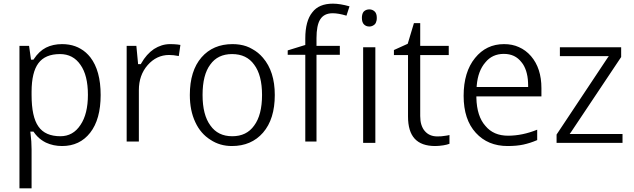

<svg xmlns="http://www.w3.org/2000/svg" viewBox="-20 -785 3448 1045"><path d="M470.7 -62.5Q414.1 9.8 317.9 9.8Q270 9.8 230 -8.8Q217.3 -15.1 205.6 -23.4Q193.8 -31.7 183.6 -42.2Q173.3 -52.7 164.1 -65.9L162.1 -68.8H158.7H152.8H145L146 -60.5Q151.9 -14.2 151.9 27.3V240.2H85.9V-535.2H138.2L147.9 -466.8L148.9 -460.4H154.8H158.7H162.1L164.1 -463.4Q192.9 -506.8 230.5 -525.9Q268.6 -544.9 317.9 -544.9Q337.4 -544.9 355.2 -542Q373 -539.1 388.9 -533.4Q404.8 -527.8 419.4 -519Q434.6 -510.3 447.5 -498.8Q460.4 -487.3 471.7 -473.1Q527.8 -400.4 527.8 -268.1Q527.8 -135.3 470.7 -62.5ZM418 -432.1Q377.9 -490.7 306.6 -490.7Q225.6 -490.7 189 -440.9Q152.3 -392.1 151.9 -286.6V-268.1Q151.9 -148.9 189 -96.7Q207.5 -69.8 237.8 -56.6Q268.1 -43.5 308.6 -43.5Q377.9 -43.5 418 -105Q458.5 -164.6 458.5 -269Q458.5 -375 418 -432.1Z M906.2 -544.9Q916.5 -544.9 926.3 -544.4Q936 -543.9 944.8 -543Q953.6 -542 961.9 -540.5L953.1 -480Q938 -482.9 925 -484.4Q912.1 -485.8 900.4 -485.8Q866.2 -485.8 836.9 -471.9Q807.6 -458 783.7 -430.7Q735.8 -376 735.8 -294.4V-14.6H669.4V-535.2H722.2L731 -442.9L731.4 -436H738.3H742.2H746.6L748.5 -439.9Q777.3 -490.7 817.9 -518.1Q838.4 -531.2 860.4 -538.1Q882.3 -544.9 906.2 -544.9Z M1411.1 -470.7Q1475.6 -396 1475.6 -268.1Q1475.6 -136.7 1411.6 -63Q1348.1 9.8 1242.2 9.8Q1176.8 9.8 1126 -23.9Q1099.1 -40.5 1078.4 -64.5Q1057.6 -88.4 1043 -120.1Q1013.2 -183.1 1013.2 -268.1Q1013.2 -399.4 1076.7 -472.7Q1139.6 -544.9 1245.6 -544.9Q1255.9 -544.9 1265.6 -544.2Q1275.4 -543.5 1284.9 -542Q1294.4 -540.5 1303.5 -538.3Q1312.5 -536.1 1320.8 -533.2Q1329.1 -530.3 1337.4 -526.4Q1345.7 -522.5 1353 -518.1Q1361.3 -513.7 1368.9 -508.5Q1376.5 -503.4 1383.8 -497.6Q1391.1 -491.7 1397.9 -484.9Q1404.8 -478 1411.1 -470.7ZM1124.5 -433.6Q1082.5 -377.9 1082.5 -268.1Q1082.5 -159.7 1125 -102.1Q1166 -43.5 1244.1 -43.5Q1322.3 -43.5 1363.3 -101.6Q1406.2 -159.2 1406.2 -268.1Q1406.2 -376 1363.3 -433.1Q1322.3 -490.7 1243.2 -490.7Q1165 -490.7 1124.5 -433.6Z M1829.6 -535.2V-486.8H1709H1702.6V-479.5V-14.6H1641.6V-479.5V-486.8H1634.3H1545.9V-510.7L1636.2 -538.6L1641.6 -540V-545.4V-575.2Q1641.6 -671.4 1680.2 -718.3Q1715.8 -765.1 1792 -765.1Q1830.6 -765.1 1882.3 -750.5L1865.7 -699.7Q1822.3 -712.9 1790.5 -712.9Q1743.7 -712.9 1722.7 -679.2Q1702.6 -647 1702.6 -577.1V-542.5V-535.2H1709ZM2022.9 -527.8V-7.3H1956.5V-527.8ZM1949.7 -687.5Q1949.7 -696.3 1951.2 -703.1Q1952.6 -710 1955.1 -714.8Q1957.5 -719.7 1960.9 -723.1Q1972.7 -733.9 1990.2 -733.9Q1998.5 -733.9 2005.6 -731.2Q2012.7 -728.5 2019 -722.7Q2024.9 -717.3 2027.8 -708.7Q2030.8 -700.2 2030.8 -687.5Q2030.8 -679.2 2029.3 -672.4Q2027.8 -665.5 2025.4 -660.6Q2022.9 -655.8 2019 -651.9Q2012.7 -646.5 2005.6 -643.6Q1998.5 -640.6 1990.2 -640.6Q1972.7 -640.6 1961.2 -651.9Q1949.7 -663.1 1949.7 -687.5Z M2292 -71.8Q2316.9 -42.5 2360.4 -42.5Q2371.6 -42.5 2382.1 -43.2Q2392.6 -43.9 2402.8 -45.9Q2407.2 -46.4 2411.6 -47.1Q2416 -47.9 2419.7 -48.6Q2423.3 -49.3 2426.3 -50.3V-2.4Q2414.1 2.4 2393.6 5.9Q2368.7 9.8 2348.6 9.8Q2273.9 9.8 2237.3 -29.8Q2200.7 -69.3 2200.7 -150.9V-477.5V-485.4H2193.4H2124V-512.7L2196.3 -545.4L2199.2 -546.9L2200.2 -550.3L2232.9 -659.2H2267.1V-542.5V-535.2H2274.4H2422.4V-485.4H2274.4H2267.1V-477.5V-153.3Q2267.1 -140.1 2268.6 -128.7Q2270 -117.2 2273.2 -106.9Q2276.4 -96.7 2281 -87.9Q2285.6 -79.1 2292 -71.8Z M2828.1 2Q2792 9.8 2742.7 9.8Q2635.3 9.8 2569.8 -62Q2503.4 -134.3 2503.4 -263.2Q2503.4 -328.6 2519 -380.1Q2534.7 -431.6 2565.4 -469.2Q2626.5 -544.9 2723.1 -544.9Q2768.6 -544.9 2803.7 -528.8Q2841.8 -512.2 2870.1 -479.5Q2926.8 -413.6 2926.8 -305.2V-260.3H2580.1H2572.8V-252.4Q2575.2 -151.9 2622.1 -99.6Q2666 -46.4 2745.1 -46.4Q2822.8 -46.4 2903.8 -79.1V-22.5Q2883.3 -13.7 2864.7 -7.8Q2846.2 -2 2828.1 2ZM2722.2 -491.7Q2659.2 -491.7 2621.6 -445.3Q2601.6 -422.4 2589.8 -390.9Q2578.1 -359.4 2574.7 -319.8L2574.2 -311.5H2582H2847.2H2854.5V-319.3Q2854.5 -328.1 2854 -336.7Q2853.5 -345.2 2852.8 -353.5Q2852.1 -361.8 2850.6 -369.6Q2849.1 -377.4 2847.4 -384.8Q2845.7 -392.1 2843.5 -398.9Q2841.3 -405.8 2838.6 -412.1Q2835.9 -418.5 2832.8 -424.6Q2829.6 -430.7 2826.2 -436Q2822.8 -441.4 2818.4 -446.3Q2800.8 -469.2 2776.9 -480.5Q2752.9 -491.7 2722.2 -491.7Z M3368.2 -55.7V-7.3H3009.3V-52.7L3285.2 -467.8L3293.5 -479.5H3279.3H3027.3V-527.8H3360.8V-474.6L3088.9 -67.4L3080.6 -55.7H3094.7Z"/></svg>

Font: Sahel Light FD
Style: Light-FD
Weight: 300
Foundry: Saber Rastikerdar (saber.rastikerdar@gmail.com)
Version: Version 3.3.0